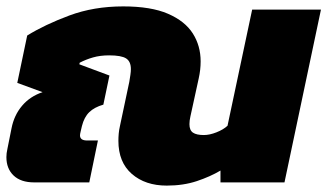

<svg xmlns="http://www.w3.org/2000/svg" viewBox="-24 -570 1023 600"><path d="M497 10Q430 10 388 -26.5Q346 -63 346 -130Q346 -141 347 -152.5Q348 -164 351 -177L380 -314Q382 -326 383.5 -336Q385 -346 385 -354Q385 -378 370 -387.5Q355 -397 317 -397Q289 -397 266.5 -390.5Q244 -384 225 -374L224 -369L318 -334L299 -243Q271 -235 255 -219.5Q239 -204 232 -176L228 -159Q227 -155 226.5 -152Q226 -149 226 -147Q226 -131 248 -131H282L255 0H83Q41 0 18.5 -21.5Q-4 -43 -4 -79Q-4 -91 -1 -104L12 -169Q20 -210 45 -239.5Q70 -269 109 -282L30 -311L61 -459Q116 -493 192.5 -521.5Q269 -550 361 -550Q448 -550 501 -527Q554 -504 578.5 -465.5Q603 -427 603 -378Q603 -352 597 -325L571 -206Q568 -193 568 -182Q568 -163 579 -155.5Q590 -148 613 -148Q631 -148 652.5 -156.5Q674 -165 687 -177L764 -540H979L865 0H665V-37Q633 -18 591 -4Q549 10 497 10Z"/></svg>

Font: Kanit ExtraBold
Style: Italic
Weight: 800
Italic angle: -12°
Designer: Katatrad Team
Foundry: CadsonDemak
Version: Version 2.000; ttfautohint (v1.8.3)